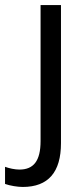

<svg xmlns="http://www.w3.org/2000/svg" viewBox="-76 -522 334 762"><path d="M14 220C116 220 166 161 166 46V-502H85V38C85 117 57 151 1 151C-17 151 -40 146 -56 140V208C-37 215 -6 220 14 220Z"/></svg>

Font: Poppy and Pepper
Style: Regular
Weight: 400
Designer: Thy Ha
Foundry: Thy Ha
Version: Version 0.001;Glyphs 3.2 (3227)